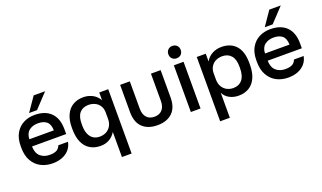

<svg xmlns="http://www.w3.org/2000/svg" viewBox="-88 -1294 3431 2048"><g transform="rotate(-20 1627.5 -270.0)"><path d="M40 -260V-280Q40 -365 73.5 -423.5Q107 -482 164 -511.5Q221 -541 290 -541Q411 -541 475.5 -476Q540 -411 540 -290V-234H152Q154 -157 195.5 -121Q237 -85 300 -85Q354 -85 381.5 -101.5Q409 -118 420 -150H530Q520 -98 488 -62Q456 -26 408 -7.5Q360 11 300 11Q228 11 169 -19Q110 -49 75 -110Q40 -171 40 -260ZM152 -316H430Q428 -387 392.5 -416Q357 -445 295 -445Q234 -445 194 -413.5Q154 -382 152 -316ZM355 -740H485L335 -580H245Z M844 11Q776 11 725.5 -19.5Q675 -50 647.5 -110.5Q620 -171 620 -260V-280Q620 -363 647.5 -422Q675 -481 725.5 -511Q776 -541 843 -541Q885 -541 921.5 -527.5Q958 -514 984 -491Q1010 -468 1023 -441V-530H1125V200H1015V-85Q989 -41 945.5 -15Q902 11 844 11ZM1015 -236V-306Q1015 -350 995 -381.5Q975 -413 941.5 -429Q908 -445 869 -445Q804 -445 768 -404Q732 -363 732 -280V-260Q732 -203 749 -163.5Q766 -124 797 -104.5Q828 -85 869 -85Q909 -85 942 -102Q975 -119 995 -153Q1015 -187 1015 -236Z M1260 -220V-530H1370V-220Q1370 -156 1401.5 -120.5Q1433 -85 1490 -85Q1547 -85 1578.5 -120.5Q1610 -156 1610 -220V-530H1720V-220Q1720 -106 1659 -47.5Q1598 11 1490 11Q1382 11 1321 -47.5Q1260 -106 1260 -220Z M1870 -530H1980V0H1870ZM1855 -660Q1855 -691 1874.5 -710.5Q1894 -730 1925 -730Q1956 -730 1975.5 -710.5Q1995 -691 1995 -660Q1995 -629 1975.5 -609.5Q1956 -590 1925 -590Q1894 -590 1874.5 -609.5Q1855 -629 1855 -660Z M2130 -530H2232V-441Q2256 -487 2304 -514Q2352 -541 2411 -541Q2517 -541 2576 -475Q2635 -409 2635 -280V-260Q2635 -171 2607.5 -110.5Q2580 -50 2529.5 -19.5Q2479 11 2411 11Q2353 11 2306.5 -14.5Q2260 -40 2240 -84V200H2130ZM2523 -260V-280Q2523 -362 2486.5 -403.5Q2450 -445 2385 -445Q2346 -445 2313 -429Q2280 -413 2260 -381Q2240 -349 2240 -305V-235Q2240 -187 2260 -153Q2280 -119 2313 -102Q2346 -85 2385 -85Q2449 -85 2486 -129Q2523 -173 2523 -260Z M2715 -260V-280Q2715 -365 2748.5 -423.5Q2782 -482 2839 -511.5Q2896 -541 2965 -541Q3086 -541 3150.5 -476Q3215 -411 3215 -290V-234H2827Q2829 -157 2870.5 -121Q2912 -85 2975 -85Q3029 -85 3056.5 -101.5Q3084 -118 3095 -150H3205Q3195 -98 3163 -62Q3131 -26 3083 -7.5Q3035 11 2975 11Q2903 11 2844 -19Q2785 -49 2750 -110Q2715 -171 2715 -260ZM2827 -316H3105Q3103 -387 3067.5 -416Q3032 -445 2970 -445Q2909 -445 2869 -413.5Q2829 -382 2827 -316ZM3030 -740H3160L3010 -580H2920Z"/></g></svg>

Font: .
Style: 
Weight: 500
Designer: A.Korolkova, Vitaly Kuzmin
Foundry: ParaType Ltd
Version: Version 1.000; Glyphs 3.2, build 3192.0